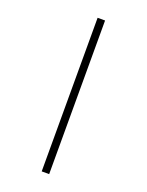

<svg xmlns="http://www.w3.org/2000/svg" viewBox="-182 -850 906 1184"><g transform="rotate(20 271.5 -258.0)"><path d="M246 -762H295V246H246Z"/></g></svg>

Font: Noto Sans Hebrew Light
Style: Regular
Weight: 300
Designer: Monotype Design Team
Foundry: Monotype Imaging Inc.
Version: Version 2.003